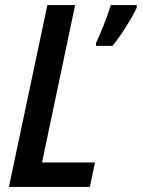

<svg xmlns="http://www.w3.org/2000/svg" viewBox="-20 -734 557 754"><path d="M357 -554H422C457 -597 498 -663 517 -704V-714H415C402 -670 378 -610 357 -565ZM15 0H333L353 -96H145L275 -714H166Z"/></svg>

Font: Noto Sans Display SemiCondensed Medium
Style: Italic
Weight: 500
Width: 4
Italic angle: -12°
Designer: Monotype Design Team
Foundry: Monotype Imaging Inc.
Version: Version 1.900